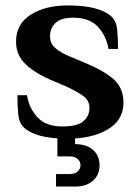

<svg xmlns="http://www.w3.org/2000/svg" viewBox="-20 -500 508 706"><path d="M229 10Q167 10 127.5 -1Q88 -12 68 -31Q50 -48 47 -80Q44 -112 44 -150H79Q87 -102 118 -68.5Q149 -35 209 -35Q265 -35 287 -54.5Q309 -74 309 -103Q309 -132 283 -149.5Q257 -167 219 -184L167 -206Q107 -232 73 -265Q39 -298 39 -347Q39 -412 93 -446Q147 -480 229 -480Q291 -480 330.5 -469Q370 -458 390 -439Q408 -422 411 -390Q414 -358 414 -320H379Q371 -368 340 -401.5Q309 -435 249 -435Q204 -435 184 -415.5Q164 -396 164 -367Q164 -340 183 -323.5Q202 -307 235 -293L295 -268Q364 -239 399 -207.5Q434 -176 434 -123Q434 -58 376 -24Q318 10 229 10ZM186 186V140H236Q255 140 265.5 130.5Q276 121 276 108Q276 94 265.5 84.5Q255 75 236 75H191V-20H256V30Q298 30 322 51Q346 72 346 108Q346 143 322 164.5Q298 186 256 186Z"/></svg>

Font: El Messiri
Style: Regular
Weight: 400
Designer: Mohamed Gaber
Foundry: Kief Type Foundry
Version: Version 2.020